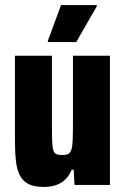

<svg xmlns="http://www.w3.org/2000/svg" viewBox="-20 -730 495 758"><path d="M153 8Q116 8 93.5 -3Q71 -14 59 -36.5Q47 -59 43 -93.5Q39 -128 39 -175V-510H185V-233Q185 -193 186 -170Q187 -147 191 -135.5Q195 -124 203.5 -121Q212 -118 226 -118Q241 -118 249 -122Q257 -126 261.5 -138.5Q266 -151 267 -178Q268 -205 268 -250V-510H414V0H274L271 -60H263Q254 -37 238.5 -22Q223 -7 202 0.5Q181 8 153 8ZM169 -564V-569L221 -710H362V-705L281 -564Z"/></svg>

Font: Saira Condensed ExtraBold
Style: Regular
Weight: 800
Width: 3
Designer: Hector Gatti with collaboration of the Omnibus-Type team
Foundry: Omnibus-Type
Version: Version 1.101